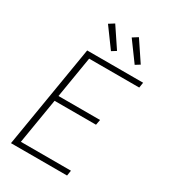

<svg xmlns="http://www.w3.org/2000/svg" viewBox="-229 -1080 1058 1192"><g transform="rotate(30 300.0 -483.5)"><path d="M47 0 169 -735H570L564 -697H205L156 -401H454L447 -363H150L96 -38H455L449 0ZM469 -805 368 -943 406 -967 501 -825ZM299 -805 198 -943 236 -967 331 -825Z"/></g></svg>

Font: Iosevka Curly XLtExObl
Style: Regular
Weight: 200
Width: 7
Italic angle: -9°
Monospace: yes
Designer: Belleve Invis
Foundry: Belleve Invis
Version: Version 11.0.1; ttfautohint (v1.8.3)